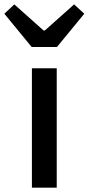

<svg xmlns="http://www.w3.org/2000/svg" viewBox="-60 -864 408 884"><path d="M86.9 0V-549.8H201.2V0ZM85.9 -647.5 -40 -800.8 5.9 -843.8 140.6 -723.6H146.5L281.2 -843.8L328.1 -800.8L202.1 -647.5Z"/></svg>

Font: Gen Shin Gothic Medium
Style: Regular
Weight: 500
Designer: [Source Han Sans]
Ryoko NISHIZUKA  (kana & ideographs); Paul D. Hunt (Latin, Greek & Cyrillic); Wenlong ZHANG  (bopomofo
Version: Version 1.002.20150607